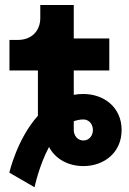

<svg xmlns="http://www.w3.org/2000/svg" viewBox="-20 -665 525 784"><path d="M320.3 13.2C404.8 13.2 476.6 -41.5 476.6 -134.3C476.6 -226.6 404.8 -281.2 320.3 -281.2C306.6 -281.2 293.9 -280.3 281.2 -277.8V-377.4H426.3V-507.8H281.2V-644.5H144.5V-591.3C144.5 -537.6 107.4 -502 53.7 -502H18.6V-377.4H134.8V-192.4C49.3 -97.2 18.1 40 18.1 40L121.1 99.6C121.1 99.6 139.2 11.7 180.2 -64.9C206.1 -15.1 259.8 13.2 320.3 13.2ZM281.2 -134.3V-169.9C293.5 -174.3 306.6 -177.2 320.3 -177.2C343.8 -177.2 359.4 -157.7 359.4 -134.3C359.4 -110.8 343.8 -91.3 320.3 -91.3C296.9 -91.3 281.2 -111.3 281.2 -134.3Z"/></svg>

Font: Giphurs ExtraBold
Style: Regular
Weight: 800
Version: Version 1.000